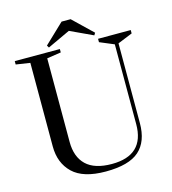

<svg xmlns="http://www.w3.org/2000/svg" viewBox="-138 -1076 1085 1209"><g transform="rotate(-15 404.5 -472.0)"><path d="M119 -219V-764L27 -778V-800H321V-778L229 -764V-219Q229 -121 284 -68.5Q339 -16 451 -16Q663 -16 663 -219V-739L570 -778V-800H783V-778L687 -739V-219Q687 -99 620 -39.5Q553 20 402 20Q255 20 187 -45.5Q119 -111 119 -219ZM257 -827 248 -842 376 -964H435L562 -842L553 -827L405 -896Z"/></g></svg>

Font: Prata
Style: Regular
Weight: 400
Designer: Ivan Petrov
Foundry: Cyreal
Version: Version 2.000